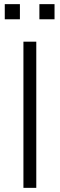

<svg xmlns="http://www.w3.org/2000/svg" viewBox="-20 -906 287 926"><path d="M93 0H155V-705H93ZM170 -813H243V-886H170ZM3 -813H76V-886H3Z"/></svg>

Font: Poppy and Pepper Light
Style: Regular
Weight: 300
Designer: Thy Ha
Foundry: Thy Ha
Version: Version 0.001;Glyphs 3.2 (3227)